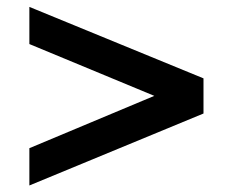

<svg xmlns="http://www.w3.org/2000/svg" viewBox="-20 -620 675 568"><path d="M66.9 -71.3V-181.6L436.5 -336.4L66.9 -489.7V-599.6L582 -388.2V-284.2Z"/></svg>

Font: Schibsted Grotesk SemiBold
Style: Regular
Weight: 600
Designer: Bakken & Baeck AS, Henrik Kongsvoll
Foundry: Schibsted ASA
Version: Version 1.100;gftools[0.9.25]